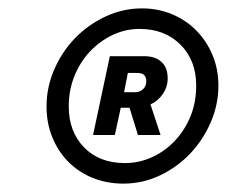

<svg xmlns="http://www.w3.org/2000/svg" viewBox="-20 -742 541 458"><path d="M274 -304Q235 -304 201.5 -317.5Q168 -331 143.5 -355.5Q119 -380 105 -414Q91 -448 91 -488Q91 -534 109.5 -576.5Q128 -619 159 -651Q190 -683 231.5 -702.5Q273 -722 319 -722Q357 -722 390.5 -708Q424 -694 448.5 -669Q473 -644 487 -610.5Q501 -577 501 -538Q501 -493 483 -451Q465 -409 434.5 -376.5Q404 -344 362.5 -324Q321 -304 274 -304ZM278 -353Q311 -353 341.5 -366.5Q372 -380 396 -405Q420 -430 434 -463.5Q448 -497 448 -538Q448 -598 410.5 -635.5Q373 -673 313 -673Q279 -673 248.5 -658.5Q218 -644 194.5 -619Q171 -594 157.5 -560.5Q144 -527 144 -488Q144 -428 180.5 -390.5Q217 -353 278 -353ZM202 -420Q212 -468 222 -514Q232 -560 242 -608H308H324Q350 -608 365 -594.5Q380 -581 380 -555Q380 -535 368.5 -518Q357 -501 339 -493Q345 -475 351 -456.5Q357 -438 363 -420H309Q304 -437 299 -452.5Q294 -468 289 -485H268Q264 -468 261 -452.5Q258 -437 254 -420ZM308 -568H285Q283 -557 280.5 -545Q278 -533 276 -522H302Q314 -522 321.5 -529.5Q329 -537 329 -548Q329 -568 308 -568Z"/></svg>

Font: Rosa Sans Black
Style: Italic
Weight: 900
Italic angle: -12°
Designer: Pentagram / MCKL
Foundry: Pentagram / MCKL
Version: Version 1.005;September 16, 2019;FontCreator 11.5.0.2425 64-